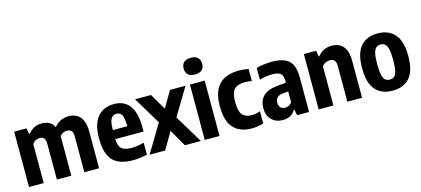

<svg xmlns="http://www.w3.org/2000/svg" viewBox="-62 -1307 4022 1833"><g transform="rotate(-15 1949.0 -391.0)"><path d="M49 0V-547H170L181 -489H187.5Q239.5 -555.5 324 -555.5Q362 -555.5 393.8 -539.5Q425.5 -523.5 444.5 -485.5Q472.5 -521.5 510 -538.5Q547.5 -555.5 587 -555.5Q630 -555.5 665.2 -537.2Q700.5 -519 721 -476.5Q741.5 -434 741.5 -362V0H596V-354Q596 -395 579.2 -410.5Q562.5 -426 537.5 -426Q521.5 -426 501.5 -418Q481.5 -410 466.5 -390.5Q467 -381 467 -370.5V0H324.5V-354Q324.5 -395 308.8 -410.5Q293 -426 268 -426Q250.5 -426 229.2 -416.2Q208 -406.5 194.5 -384V0Z M1077 10.5Q940 10.5 877.2 -56Q814.5 -122.5 814.5 -275.5Q814.5 -415 872.8 -485.2Q931 -555.5 1036.5 -555.5Q1137 -555.5 1189.8 -485Q1242.5 -414.5 1242.5 -271.5V-228.5H962.5Q965.5 -159 995 -133Q1024.5 -107 1095 -107Q1123.5 -107 1153.5 -111.8Q1183.5 -116.5 1216 -125V-8Q1143 10.5 1077 10.5ZM1036 -459Q1013.5 -459 997.2 -447.2Q981 -435.5 972 -405Q963 -374.5 962.5 -318H1106Q1105 -374.5 1097 -405Q1089 -435.5 1073.5 -447.2Q1058 -459 1036 -459Z M1241 0 1406.5 -275.5 1243.5 -547H1401.5L1495 -386.5L1589 -547H1742.5L1580 -277L1748 0H1590L1493 -168L1394.5 0Z M1786 0V-547H1932V0ZM1859 -627.5Q1812.5 -627.5 1790 -649.2Q1767.5 -671 1767.5 -709.5Q1767.5 -748 1790 -770Q1812.5 -792 1859 -792Q1905.5 -792 1928 -770Q1950.5 -748 1950.5 -709.5Q1950.5 -671 1928 -649.2Q1905.5 -627.5 1859 -627.5Z M2249.5 10.5Q2133.5 10.5 2070.8 -56.8Q2008 -124 2008 -273Q2008 -374.5 2039.8 -436.8Q2071.5 -499 2130 -527.2Q2188.5 -555.5 2269 -555.5Q2321 -555.5 2366 -546V-426.5Q2348 -430 2329.8 -431.8Q2311.5 -433.5 2296 -433.5Q2225.5 -433.5 2192.8 -398.8Q2160 -364 2160 -275.5Q2160 -181 2190.5 -146.5Q2221 -112 2281.5 -112Q2318 -112 2366 -128V-8Q2338 1.5 2308 6Q2278 10.5 2249.5 10.5Z M2557.5 10Q2489.5 10 2447 -32.2Q2404.5 -74.5 2404.5 -147Q2404.5 -225 2451.8 -269Q2499 -313 2606.5 -321L2675.5 -327V-345.5Q2675.5 -398.5 2652 -418.5Q2628.5 -438.5 2571 -438.5Q2542.5 -438.5 2508.8 -433.8Q2475 -429 2443 -419V-536Q2477.5 -545.5 2519.5 -550.5Q2561.5 -555.5 2599 -555.5Q2711 -555.5 2764 -507.8Q2817 -460 2817 -339V0H2698.5L2687.5 -57.5H2681Q2661.5 -21.5 2629.2 -5.8Q2597 10 2557.5 10ZM2547 -163.5Q2547 -130.5 2563.5 -114.5Q2580 -98.5 2608 -98.5Q2624.5 -98.5 2642.5 -106Q2660.5 -113.5 2675.5 -133V-240.5L2623 -236Q2547 -230 2547 -163.5Z M2912 0V-547H3033L3044 -489H3050.5Q3102 -555.5 3187.5 -555.5Q3231 -555.5 3265.8 -537.2Q3300.5 -519 3320.8 -477Q3341 -435 3341 -364V0H3195.5V-353.5Q3195.5 -395 3178.8 -410.5Q3162 -426 3135.5 -426Q3115.5 -426 3093.5 -416.2Q3071.5 -406.5 3057.5 -385V0Z M3642.5 10.5Q3534.5 10.5 3474.2 -56.8Q3414 -124 3414 -270.5Q3414 -420 3474 -487.8Q3534 -555.5 3642.5 -555.5Q3750 -555.5 3810.2 -486.5Q3870.5 -417.5 3870.5 -272Q3870.5 -124.5 3810.5 -57Q3750.5 10.5 3642.5 10.5ZM3642.5 -99Q3667.5 -99 3685.2 -112.5Q3703 -126 3712.2 -163Q3721.5 -200 3721.5 -270Q3721.5 -342 3712 -380.2Q3702.5 -418.5 3684.8 -432.2Q3667 -446 3642.5 -446Q3617.5 -446 3599.8 -432.2Q3582 -418.5 3572.5 -381Q3563 -343.5 3563 -272.5Q3563 -201.5 3572.2 -164Q3581.5 -126.5 3599.2 -112.8Q3617 -99 3642.5 -99Z"/></g></svg>

Font: Encode Sans Condensed Condensed
Style: Bold
Weight: 700
Width: 3
Designer: Multiple Designers
Foundry: Impallari Type
Version: Version 3.000; ttfautohint (v1.8.3) -l 8 -r 50 -G 200 -x 14 